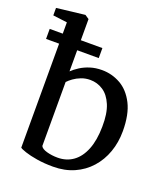

<svg xmlns="http://www.w3.org/2000/svg" viewBox="-152 -922 900 1037"><g transform="rotate(20 297.5 -404.0)"><path d="M-3.1 -757.4V-800.3L157.6 -819.1H159.6L182.5 -803.6V-503.2Q199.4 -519.5 223.4 -534.9Q247.5 -550.4 278.4 -560.2Q309.3 -570 346 -570Q403.1 -570 452.8 -542.1Q502.4 -514.1 533.1 -454.1Q563.8 -394 563.8 -297.4Q563.8 -233.1 543.8 -177.1Q523.9 -121.1 486.1 -78.9Q448.4 -36.6 394.8 -12.8Q341.1 11 274.3 11Q223.1 11 181.1 4Q139.2 -2.9 112.2 -12Q85.2 -21.1 78.6 -27V-747.1ZM304.6 -498.3Q277 -498.3 253.2 -489.1Q229.3 -479.9 211.1 -466.7Q192.9 -453.5 182.5 -442V-74.4Q189.1 -59.6 218.2 -51.4Q247.3 -43.2 280.8 -43.2Q331.9 -43.2 369.9 -70.6Q407.8 -98 429.1 -151.4Q450.3 -204.7 451.2 -282.6Q452.5 -359 432.5 -406.6Q412.5 -454.1 378.8 -476.2Q345.1 -498.3 304.6 -498.3ZM3.6 -682.2H306.4V-624.6H3.6Z"/></g></svg>

Font: Merriweather Light
Style: Regular
Weight: 300
Designer: Eben Sorkin
Foundry: Eben Sorkin
Version: Version 2.100